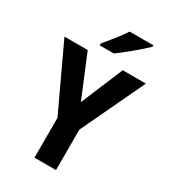

<svg xmlns="http://www.w3.org/2000/svg" viewBox="-223 -1039 1007 1144"><g transform="rotate(30 280.0 -467.0)"><path d="M280 -425 401 -714H560L354 -278V0H206V-274L0 -714H160ZM485 -924Q471 -910 448 -890Q425 -870 399 -848Q373 -826 348 -806.5Q323 -787 305 -774H208V-787Q225 -809 246.5 -834Q268 -859 287.5 -885.5Q307 -912 321 -934H485Z"/></g></svg>

Font: Noto Sans Bengali SemiCondensed
Style: Bold
Weight: 700
Width: 4
Designer: Jelle Bosma - Monotype Design Team
Foundry: Monotype Imaging Inc.
Version: Version 2.003